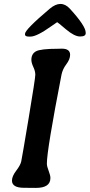

<svg xmlns="http://www.w3.org/2000/svg" viewBox="-20 -941 447 956"><path d="M131.8 -758.8H124.5Q104.5 -758.8 104.5 -769V-772.5Q104.5 -793.5 227.5 -897.5Q255.9 -921.4 281 -921.4Q306.2 -921.4 328.1 -897.5Q406.7 -811.5 406.7 -778.8V-775.4Q406.7 -759.3 378.7 -759.3Q350.6 -759.3 308.6 -794.9Q266.6 -830.6 264.6 -830.6Q262.7 -830.1 235.4 -810.5Q163.1 -758.8 131.8 -758.8ZM231 -54.7Q231 -5.4 159.2 -5.4Q158.2 -5.4 156.2 -5.4Q124 -5.9 99.6 -5.9Q40 -5.9 39.6 -41.5Q39.6 -63.5 60.5 -90.8Q81.5 -118.2 85.7 -137Q89.8 -155.8 122.8 -353.5Q155.8 -551.3 155.8 -568.8Q155.8 -586.4 146 -607.4Q136.2 -628.4 136.2 -643.1Q136.2 -672.9 159.2 -685.5Q182.1 -698.2 269 -698.2L288.1 -698.7Q329.1 -698.7 329.1 -668Q329.1 -646 310.3 -621.1Q291.5 -596.2 286.1 -568.4Q213.4 -194.3 213.4 -126.5Q213.4 -112.8 222.2 -90.3Q231 -67.9 231 -54.7Z"/></svg>

Font: Averia Libre
Style: Bold Italic
Weight: 700
Italic angle: -6.90001°
Version: Version 1.002